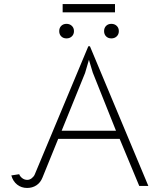

<svg xmlns="http://www.w3.org/2000/svg" viewBox="-20 -921 792 950"><path d="M36 -53 75 -59Q79 -48 90 -39.5Q101 -31 115 -31Q127 -31 137.5 -39.5Q148 -48 152 -58L417 -692H425L714 -1H669L572 -234H268L190 -42Q180 -17 160 -4Q140 9 114 9Q86 9 65 -7.5Q44 -24 36 -53ZM554 -274 439 -562 420 -625 401 -560 285 -274ZM273 -767Q273 -783 283 -793Q293 -803 309 -803Q325 -803 335.5 -793Q346 -783 346 -767Q346 -751 335.5 -741Q325 -731 309 -731Q293 -731 283 -741Q273 -751 273 -767ZM495 -767Q495 -783 505 -793Q515 -803 531 -803Q547 -803 557.5 -793Q568 -783 568 -767Q568 -751 557.5 -741Q547 -731 531 -731Q515 -731 505 -741Q495 -751 495 -767ZM290 -901H549V-860H290Z"/></svg>

Font: Bellota Light
Style: Regular
Weight: 300
Designer: Kemie Guaida
Foundry: Kemie Guaida
Version: Version 4.001